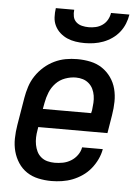

<svg xmlns="http://www.w3.org/2000/svg" viewBox="-53 -782 607 832"><g transform="rotate(5 250.0 -366.0)"><path d="M202 8Q173 8 145 2Q117 -4 94.5 -19Q72 -34 57 -57Q42 -80 35 -106.5Q28 -133 28.5 -162Q29 -191 34 -221L54 -341Q58 -365 66 -390Q74 -415 89 -437.5Q104 -460 124.5 -478Q145 -496 169 -507.5Q193 -519 218 -523.5Q243 -528 268 -528Q298 -528 326 -522Q354 -516 376.5 -501Q399 -486 415 -463.5Q431 -441 438 -414Q445 -387 444.5 -358Q444 -329 439 -299L426 -220H125L123 -207Q120 -191 119.5 -174.5Q119 -158 122 -142.5Q125 -127 131.5 -113.5Q138 -100 150 -90Q162 -80 177.5 -76Q193 -72 209 -72Q227 -72 245 -75.5Q263 -79 279.5 -89Q296 -99 307.5 -115Q319 -131 322 -149H412Q408 -126 397.5 -104Q387 -82 371.5 -63Q356 -44 335.5 -30Q315 -16 293 -7.5Q271 1 247.5 4.5Q224 8 202 8ZM348 -300 351 -313Q353 -329 354 -345Q355 -361 352.5 -376.5Q350 -392 343.5 -405.5Q337 -419 325.5 -429Q314 -439 299.5 -443.5Q285 -448 269 -448Q246 -448 222.5 -439.5Q199 -431 182 -413Q165 -395 156 -372.5Q147 -350 143 -327L138 -300ZM293 -600Q273 -600 253.5 -603Q234 -606 217 -613.5Q200 -621 186 -633.5Q172 -646 163.5 -663Q155 -680 154 -700Q153 -720 156 -740H236Q234 -725 237 -710.5Q240 -696 250.5 -686.5Q261 -677 275.5 -673.5Q290 -670 305 -670Q320 -670 335.5 -673.5Q351 -677 364.5 -686.5Q378 -696 386 -710.5Q394 -725 396 -740H476Q473 -720 465 -700Q457 -680 443.5 -663Q430 -646 412 -633.5Q394 -621 374 -613.5Q354 -606 333.5 -603Q313 -600 293 -600Z"/></g></svg>

Font: Iosevka Medium Oblique
Style: Regular
Weight: 500
Italic angle: -9°
Monospace: yes
Designer: Belleve Invis
Foundry: Belleve Invis
Version: Version 32.5.0; ttfautohint (v1.8.4)